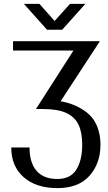

<svg xmlns="http://www.w3.org/2000/svg" viewBox="-20 -970 558 988"><path d="M222 -817H300L419 -950H340L261 -862L183 -950H103ZM497 -225Q497 -293 468 -344Q439 -395 364 -428Q331 -442 292 -449L494 -758H47V-710H358L165 -409H200Q278 -409 321.5 -388.5Q365 -368 384 -328.5Q403 -289 403 -225Q403 -146 373 -97.5Q343 -49 275 -49Q205 -49 168.5 -90.5Q132 -132 132 -211H38Q38 -114 102 -58Q166 -2 275 -2Q384 -2 440.5 -65.5Q497 -129 497 -225Z"/></svg>

Font: LXGW Marker Gothic
Style: Regular
Weight: 400
Version: Version 1.001